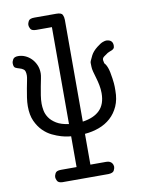

<svg xmlns="http://www.w3.org/2000/svg" viewBox="-92 -673 708 958"><g transform="rotate(-10 262.5 -194.5)"><path d="M4 -405Q4 -414 10.5 -425Q17 -436 37 -436Q55 -436 72 -428.5Q89 -421 102.5 -407.5Q116 -394 124.5 -375Q133 -356 133 -332Q133 -322 129.5 -305Q126 -288 122 -267Q118 -246 114.5 -223.5Q111 -201 111 -181Q111 -166 114.5 -147Q118 -128 130 -110Q142 -92 165.5 -77.5Q189 -63 228 -58V-549H149Q126 -549 120 -560Q114 -571 114 -580Q114 -588 120 -599.5Q126 -611 150 -611H261Q287 -611 292.5 -599.5Q298 -588 298 -574V-58Q355 -66 385 -96Q415 -126 415 -182Q415 -202 411 -222.5Q407 -243 401.5 -261Q396 -279 392 -294.5Q388 -310 388 -320Q388 -334 387.5 -338.5Q387 -343 390 -350Q392 -356 402 -375.5Q412 -395 435 -413Q454 -428 465.5 -432Q477 -436 482 -436H485Q516 -434 516 -405Q516 -395 512 -390.5Q508 -386 502.5 -383.5Q497 -381 491 -379Q485 -377 480 -374L460 -360Q455 -357 452 -350.5Q449 -344 454 -326Q463 -317 469.5 -299Q476 -281 481 -245Q485 -217 485 -202Q485 -187 485 -182Q485 -137 470 -103.5Q455 -70 429.5 -47Q404 -24 370 -11.5Q336 1 298 4V160H378Q389 160 396 163.5Q403 167 406.5 172Q410 177 411.5 182Q413 187 413 191Q413 198 407.5 209.5Q402 221 379 222H145Q125 221 119.5 210Q114 199 114 191Q114 183 120 171.5Q126 160 149 160H228V4Q228 4 214 2.5Q200 1 179 -5Q158 -11 134 -22.5Q110 -34 89.5 -54.5Q69 -75 55 -105.5Q41 -136 41 -181Q41 -201 44.5 -224.5Q48 -248 52 -269.5Q56 -291 59.5 -308Q63 -325 63 -333Q63 -357 54 -364Q45 -371 33.5 -374Q22 -377 13 -381.5Q4 -386 4 -405Z"/></g></svg>

Font: CMU Typewriter Custom
Style: Regular
Weight: 500
Monospace: yes
Version: Version 0.7.0